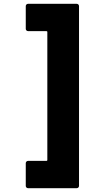

<svg xmlns="http://www.w3.org/2000/svg" viewBox="-20 -830 469 1006"><path d="M394 144Q394 149 390.5 152.5Q387 156 382 156H127Q122 156 118.5 152.5Q115 149 115 144V25Q115 20 118.5 16.5Q122 13 127 13H223Q228 13 228 8V-662Q228 -667 223 -667H127Q122 -667 118.5 -670.5Q115 -674 115 -679V-798Q115 -803 118.5 -806.5Q122 -810 127 -810H382Q387 -810 390.5 -806.5Q394 -803 394 -798Z"/></svg>

Font: LinhAnh ExtBd
Style: Regular
Weight: 800
Designer: Jeremy Tribby
Foundry: Tribby Type
Version: Version 1.408